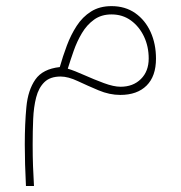

<svg xmlns="http://www.w3.org/2000/svg" viewBox="-20 -312 605 643"><path d="M180.2 -87.4Q190.4 -123.5 203.9 -159.4Q217.3 -195.3 236.8 -225.3Q256.3 -255.4 284.9 -273.4Q313.5 -291.5 353.5 -291.5Q399.4 -291.5 432.9 -268.1Q466.3 -244.6 484.4 -204.8Q502.4 -165 502.4 -115.7Q502.4 -56.6 470.9 -25.4Q439.5 5.9 382.8 5.9Q346.7 5.9 310.1 -9.5Q273.4 -24.9 240.7 -40.3Q208 -55.7 183.1 -55.7Q147.9 -55.7 128.7 -36.9Q109.4 -18.1 101.1 14.2Q92.8 46.4 91.1 87.2Q89.4 127.9 89.4 171.9Q89.4 213.4 90.6 244.6Q91.8 275.9 93.8 311H66.9Q64.9 272.5 64 238.8Q63 205.1 63 171.9Q63 102.5 68.4 46.1Q73.7 -10.3 98.4 -45.7Q123 -81.1 180.2 -87.4ZM478 -116.2Q478 -156.2 462.2 -189.7Q446.3 -223.1 418.5 -243.4Q390.6 -263.7 353.5 -263.7Q319.3 -263.7 295.2 -246.3Q271 -229 254.4 -201.2Q237.8 -173.3 226.8 -141.8Q215.8 -110.4 207 -82Q229.5 -75.2 262.2 -60.5Q294.9 -45.9 327.9 -33.7Q360.8 -21.5 383.8 -21.5Q425.8 -21.5 451.9 -47.4Q478 -73.2 478 -116.2Z"/></svg>

Font: Vazirmatn UI Thin
Style: Regular
Weight: 100
Designer: Saber Rastikerdar
Foundry: Saber Rastikerdar
Version: Version 33.003